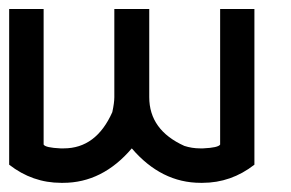

<svg xmlns="http://www.w3.org/2000/svg" viewBox="-20 -399 636 419"><path d="M0 -379.4H75.2V-83.5Q79.1 -76.7 111.8 -75.2H119.1Q189.9 -75.2 225.1 -154.3Q229.5 -174.8 229.5 -187V-379.4H305.7V-187Q305.7 -115.2 382.3 -80.6Q398.9 -75.2 416.5 -75.2H423.3Q456.1 -76.7 460.4 -83.5V-379.4H535.2V-39.6Q484.4 0 421.9 0H418Q332 0 267.6 -75.2Q203.6 0 117.7 0H113.3Q50.8 0 0 -39.6Z"/></svg>

Font: Gasq
Style: Regular
Weight: 400
Designer: Husham Jawad
Version: Version 1.00;December 29, 2020;FontCreator 13.0.0.2683 32-bi